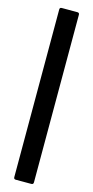

<svg xmlns="http://www.w3.org/2000/svg" viewBox="-130 -793 439 907"><g transform="rotate(15 89.5 -340.0)"><path d="M127.9 80.1H51.8Q42 80.1 42 69.8V-750Q42 -759.8 51.8 -759.8H127.9Q138.2 -759.8 138.2 -750V69.8Q138.2 80.1 127.9 80.1Z"/></g></svg>

Font: Gruenseis Font Medium
Style: Regular
Weight: 500
Designer: Jeremy Tribby
Foundry: Tribby Type
Version: Version 1.408;Glyphs 3.1.2 (3151)